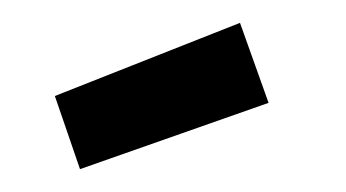

<svg xmlns="http://www.w3.org/2000/svg" viewBox="-20 -668 303 168"><path d="M28 -584 190 -648 215 -578 50 -520Z"/></svg>

Font: Gulax
Style: Regular
Weight: 400
Designer: Morgan Gilbert
Foundry: VTF
Version: Version 1.001;hotconv 1.0.109;makeotfexe 2.5.65596